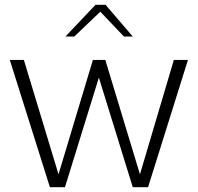

<svg xmlns="http://www.w3.org/2000/svg" viewBox="-20 -784 828 804"><path d="M21 -533H80L225 -54L369 -533H421L566 -54L708 -533H767L600 0H536L394 -459L252 0H189ZM380 -764H422L536 -631H499L400 -735L291 -631H254Z"/></svg>

Font: Exo Light
Style: Regular
Weight: 300
Designer: Natanael Gama
Foundry: Natanael Gama
Version: Version 1.500; ttfautohint (v1.6)